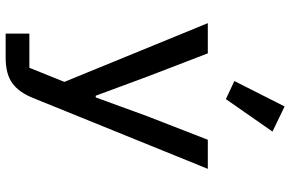

<svg xmlns="http://www.w3.org/2000/svg" viewBox="-194 -634 1028 680"><g transform="rotate(90 320.0 -294.0)"><path d="M475 -516H578L327 103Q307 153 274.5 176.5Q242 200 184 200H99V116H220L270 -8L62 -516H169L252 -300L319 -119H325L391 -300ZM331 -580 267 -610 357 -788 446 -745Z"/></g></svg>

Font: Writer Medium
Style: Regular
Weight: 500
Monospace: yes
Designer: Mike Abbink, Paul van der Laan, Pieter van Rosmalen
Foundry: Bold Monday
Version: Version 2.001 2020